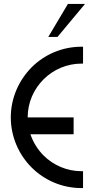

<svg xmlns="http://www.w3.org/2000/svg" viewBox="-20 -948 463 978"><path d="M395 -710C296 -710 206 -670 141 -605C76 -539 35 -449 35 -350C35 -251 76 -160 141 -95C206 -30 296 10 395 10H403V-76H395C320 -76 251 -107 202 -156C172 -186 149 -223 135 -264H355V-350H121C121 -426 152 -494 202 -544C251 -593 320 -624 395 -624H403V-710ZM226 -760H273L413 -928H326Z"/></svg>

Font: Radis Sans
Style: Regular
Weight: 400
Designer: Gaël Goy
Foundry: Gaël Goy
Version: 1.0